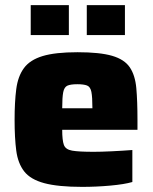

<svg xmlns="http://www.w3.org/2000/svg" viewBox="-20 -722 598 750"><path d="M301 8Q207 8 153 -6.5Q99 -21 74.5 -52.5Q50 -84 43.5 -133.5Q37 -183 37 -254Q37 -324 43.5 -374Q50 -424 73.5 -456Q97 -488 146.5 -503Q196 -518 283 -518Q370 -518 418 -504Q466 -490 487 -459Q508 -428 512.5 -377.5Q517 -327 517 -254V-215H223Q223 -174 229.5 -156Q236 -138 262 -133.5Q288 -129 346 -129Q373 -129 415.5 -131Q458 -133 497 -136V-11Q466 -2 411 3Q356 8 301 8ZM223 -299H341Q341 -343 337 -363Q333 -383 320 -388Q307 -393 282 -393Q256 -393 243.5 -387.5Q231 -382 227 -362Q223 -342 223 -299ZM100 -585V-702H249V-585ZM319 -585V-702H468V-585Z"/></svg>

Font: Saira ExtraBold
Style: Regular
Weight: 800
Designer: Hector Gatti with collaboration of the Omnibus-Type team
Foundry: Omnibus-Type
Version: Version 1.100; ttfautohint (v1.8.3)